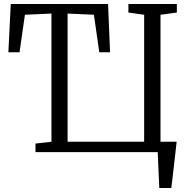

<svg xmlns="http://www.w3.org/2000/svg" viewBox="-20 -763 962 963"><path d="M158 0V-43L238 -52V-695L105 -689L78 -501H22L34 -743H522L532 -501H478L451 -689L319 -695V-52H703V-689L624 -700V-743H867V-700L785 -689V0ZM779 180Q778 157.5 777 135Q776 112.5 775 90Q774 67.5 773 45Q772 22.5 771 0L736 -52H866Q863.5 -29 860.8 -5.8Q858 17.5 855.5 40.8Q853 64 850.2 87.2Q847.5 110.5 844.8 133.8Q842 157 839 180Z"/></svg>

Font: Merriweather 7pt Light
Style: Regular
Weight: 300
Designer: Eben Sorkin
Foundry: Eben Sorkin
Version: Version 2.200;gftools[0.9.31]